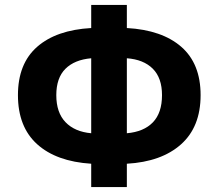

<svg xmlns="http://www.w3.org/2000/svg" viewBox="-20 -748 888 781"><path d="M351 -82Q209 -91 131 -161.5Q53 -232 53 -361Q53 -489 131 -557.5Q209 -626 351 -634V-728H496V-634Q639 -626 717.5 -557.5Q796 -489 796 -361Q796 -232 716.5 -161Q637 -90 496 -82V13H351ZM351 -206V-511Q283 -505 246 -468Q209 -431 209 -361Q209 -290 246.5 -251Q284 -212 351 -206ZM639 -361Q639 -431 601.5 -468.5Q564 -506 496 -511V-206Q565 -212 602 -250.5Q639 -289 639 -361Z"/></svg>

Font: Nebula Sans Bold
Style: Regular
Weight: 700
Designer: Paul D. Hunt for Adobe (as Source Sans)
Foundry: Nebula Entertainment & Broadcasting LLC
Version: Version 1.010